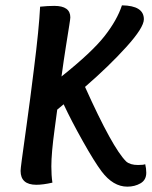

<svg xmlns="http://www.w3.org/2000/svg" viewBox="-20 -688 567 718"><path d="M130 -663Q159 -666 183 -666Q243 -666 243 -623Q243 -618 239 -593Q235 -568 226.5 -514.5Q218 -461 210 -402Q324 -493 371 -553Q418 -613 436 -668Q518 -667 518 -616Q518 -585 453 -513Q388 -441 298 -363Q401 -134 452 -84Q467 -71 496 -71Q517 -71 523 -74Q527 -58 527 -42Q527 -15 505.5 -2.5Q484 10 456 10Q403 10 360 -47Q333 -83 290 -159.5Q247 -236 218 -298L194 -278L184 -203Q172 -115 172 -66Q172 -32 176 -5Q141 3 116 3Q57 3 57 -49Q57 -56 61.5 -90Q66 -124 79.5 -220.5Q93 -317 107 -431Q126 -581 130 -663Z"/></svg>

Font: Overlock
Style: Bold Italic
Weight: 700
Version: Version 1.001